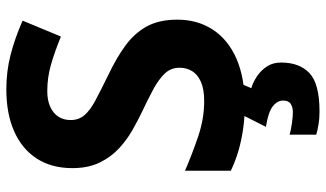

<svg xmlns="http://www.w3.org/2000/svg" viewBox="-226 -538 1004 591"><g transform="rotate(-90 275.5 -242.0)"><path d="M511 -198Q511 -135 480 -88Q449 -41 390.5 -15.5Q332 10 248 10Q211 10 175.5 5Q140 0 107.5 -9.5Q75 -19 46 -33V-174Q97 -152 151.5 -133.5Q206 -115 260 -115Q297 -115 319.5 -125Q342 -135 352.5 -152Q363 -169 363 -191Q363 -218 344.5 -237Q326 -256 295 -272.5Q264 -289 224 -308Q199 -320 170 -336.5Q141 -353 114.5 -377.5Q88 -402 71 -437Q54 -472 54 -521Q54 -585 83.5 -630.5Q113 -676 167.5 -700Q222 -724 296 -724Q352 -724 402.5 -711Q453 -698 508 -674L459 -556Q410 -576 371 -587Q332 -598 291 -598Q263 -598 243 -589Q223 -580 212.5 -564Q202 -548 202 -526Q202 -501 217 -483.5Q232 -466 262 -450Q292 -434 337 -412Q392 -386 430.5 -358Q469 -330 490 -292Q511 -254 511 -198ZM379 122Q379 178 346.5 209Q314 240 228 240Q206 240 188.5 237Q171 234 157 230V148Q171 152 191.5 155Q212 158 227 158Q241 158 251.5 151.5Q262 145 262 128Q262 110 244 96Q226 82 181 75L219 0H313L300 30Q320 36 338 48.5Q356 61 367.5 79Q379 97 379 122Z"/></g></svg>

Font: Noto Sans Cham
Style: Bold
Weight: 700
Version: Version 2.002